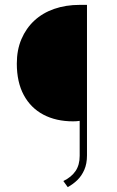

<svg xmlns="http://www.w3.org/2000/svg" viewBox="-20 -708 481 788"><path d="M258 60 240 35Q273 19 290 -6Q307 -31 307 -68V-212Q302 -211 294.5 -210.5Q287 -210 280 -210Q210 -210 158 -237.5Q106 -265 77.5 -318Q49 -371 49 -447Q49 -503 68 -547.5Q87 -592 121 -623.5Q155 -655 202.5 -671.5Q250 -688 307 -688H337V-70Q337 -36 326 -11Q315 14 297.5 31Q280 48 258 60Z"/></svg>

Font: Roundo Variable
Style: Regular
Weight: 200
Designer: Shiva Nallaperumal
Foundry: Indian Type Foundry
Version: Version 2.000